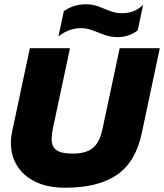

<svg xmlns="http://www.w3.org/2000/svg" viewBox="-20 -870 769 900"><path d="M532 -696Q499 -696 470 -706.5Q441 -717 414.5 -727.5Q388 -738 360 -738Q329 -738 302.5 -727.5Q276 -717 254 -699L279 -817Q296 -831 324 -840.5Q352 -850 381 -850Q415 -850 442 -839.5Q469 -829 495.5 -818.5Q522 -808 553 -808Q585 -808 610.5 -819.5Q636 -831 651 -848L626 -729Q613 -716 587 -706Q561 -696 532 -696ZM286 10Q204 10 147 -17.5Q90 -45 60.5 -92.5Q31 -140 31 -200Q31 -226 37 -254L120 -644H308L228 -268Q222 -240 222 -219Q222 -182 245 -166Q268 -150 320 -150Q384 -150 416 -177Q448 -204 461 -268L541 -644H729L645 -248Q617 -112 529 -51Q441 10 286 10Z"/></svg>

Font: Kanit
Style: Bold Italic
Weight: 700
Italic angle: -12°
Designer: Katatrad Team
Foundry: CadsonDemak
Version: Version 2.000; ttfautohint (v1.8.3)